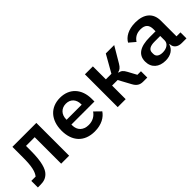

<svg xmlns="http://www.w3.org/2000/svg" viewBox="132 -1326 2136 2136"><g transform="rotate(-45 1200.5 -258.0)"><path d="M23.4 3.9H61.1C117.9 3.9 154.1 -8.5 187.9 -42.3C228.3 -82.4 257.1 -169 257.1 -343V-416.5H393.8V0H519.2V-516H142.4V-346.2C142.4 -207.7 124.6 -140.6 91.3 -99.4H23.4Z M912.3 12.1C1020.6 12.1 1092 -32.7 1128.9 -88.1L1055.8 -159.4C1025.6 -115.4 979.4 -87 915.8 -87C831 -87 782 -138.8 782 -213.4V-227.3H1144.5V-269.2C1144.5 -425.1 1051.1 -528.1 902.3 -528.1C752.1 -528.1 655.9 -424 655.9 -256.4C655.9 -92 747.9 12.1 912.3 12.1ZM782 -302.6V-310.4C782 -384.2 830.6 -435.4 902.7 -435.4C973.7 -435.4 1019.2 -386.7 1019.2 -311.4V-302.6Z M1283.4 0H1408.7V-213.8H1496.1L1574.2 -70C1601.2 -19.5 1634.6 0 1683.2 0H1748.6V-99.4H1692.5L1638.5 -199.6C1615.4 -243.3 1595.5 -258.9 1561.1 -265.3V-270.6C1590.9 -276.6 1612.2 -292.6 1635.3 -332L1744 -516H1611.9L1496.1 -311.8H1408.7V-516H1283.4Z M2290.1 0H2365.1V-94.5H2302.9V-340.2C2302.9 -463.1 2221.6 -528.1 2087 -528.1C1975.5 -528.1 1903.4 -482.6 1872.2 -425.8L1944.2 -364.7C1971.9 -405.9 2009.6 -433.2 2074.2 -433.2C2145.2 -433.2 2177.6 -399.1 2177.6 -333.5V-299H2085.9C1933.6 -299 1856.9 -246.8 1856.9 -143.1C1856.9 -46.2 1924 12.1 2026.6 12.1C2107.2 12.1 2163.7 -24.5 2183.2 -88.8H2188.2V-86.6C2188.2 -32.7 2229.8 0 2290.1 0ZM1981.9 -138.5V-159.1C1981.9 -202.4 2017.4 -225.5 2088.4 -225.5H2177.6V-155.9C2177.6 -106.5 2130.7 -74.9 2068.9 -74.9C2015.3 -74.9 1981.9 -96.9 1981.9 -138.5Z"/></g></svg>

Font: Margiela Mono SemiBold
Style: Regular
Weight: 600
Designer: Mike Abbink, Paul van der Laan, Pieter van Rosmalen
Foundry: Bold Monday
Version: Version 2.003 2021